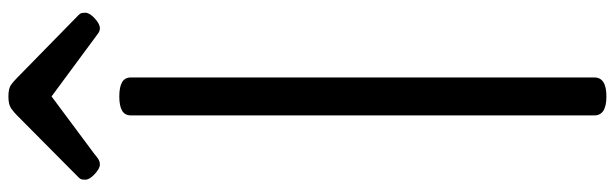

<svg xmlns="http://www.w3.org/2000/svg" viewBox="-510 -902 1426 445"><g transform="rotate(-90 202.5 -679.0)"><path d="M202 14Q180 14 169 7Q158 0 158 -14V-1088Q158 -1102 169 -1108.5Q180 -1115 202 -1115Q224 -1115 235 -1108.5Q246 -1102 246 -1088V-14Q246 0 235 7Q224 14 202 14ZM44 -1160Q35 -1160 22 -1172Q9 -1184 9 -1194Q9 -1197 9.5 -1201Q10 -1205 15 -1210L158 -1352Q165 -1359 174 -1365.5Q183 -1372 202 -1372Q221 -1372 229.5 -1365.5Q238 -1359 245 -1352L390 -1210Q395 -1205 395.5 -1201Q396 -1197 396 -1194Q396 -1184 383 -1172Q370 -1160 360 -1160Q354 -1160 349 -1163.5Q344 -1167 336 -1173L202 -1272L69 -1173Q62 -1167 56.5 -1163.5Q51 -1160 44 -1160Z"/></g></svg>

Font: Playwrite FR Moderne
Style: Regular
Weight: 400
Designer: Veronika Burian, José Scaglione
Foundry: TypeTogether
Version: Version 1.002